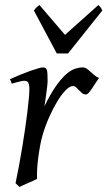

<svg xmlns="http://www.w3.org/2000/svg" viewBox="-20 -726 428 766"><path d="M375 -415Q369.1 -407.2 362.1 -396Q355 -384.8 347.9 -374.3Q340.8 -363.8 334.5 -356.4Q328.1 -349.1 323.2 -349.1Q314 -349.1 307.4 -354.5Q300.8 -359.9 295.2 -366Q289.6 -372.1 283.9 -377.4Q278.3 -382.8 271 -382.8Q258.3 -382.8 241.5 -365.5Q224.6 -348.1 207.8 -320.1Q190.9 -292 175.5 -257.1Q160.2 -222.2 149.9 -187Q144.5 -168.5 140.4 -146.2Q136.2 -124 133.1 -100.6Q129.9 -77.1 128.4 -54.4Q127 -31.7 127.9 -12.2Q121.6 -8.8 112.1 -4.6Q102.5 -0.5 92.5 3.9Q82.5 8.3 73.2 12.5Q64 16.6 58.1 20L42 4.9Q49.3 -29.8 56.2 -66.9Q63 -104 69.1 -140.9Q75.2 -177.7 80.3 -212.9Q85.4 -248 89.1 -278.3Q92.8 -308.6 95 -332.5Q97.2 -356.4 97.2 -371.1Q97.2 -382.3 95.5 -388.9Q93.8 -395.5 91.1 -398.7Q88.4 -401.9 84.7 -402.8Q81.1 -403.8 77.1 -403.8Q72.3 -403.8 64 -402.1Q55.7 -400.4 47.4 -397.9Q37.6 -395.5 26.9 -392.1L20 -410.2Q40.5 -419.4 61.3 -428Q82 -436.5 100.1 -442.9Q118.2 -449.2 131.6 -453.1Q145 -457 150.9 -457Q157.7 -457 161.6 -454.6Q165.5 -452.1 167.2 -446Q168.9 -439.9 169.4 -429Q169.9 -418 169.9 -400.9Q169.9 -395.5 168.5 -382.8Q167 -370.1 165 -355.2Q163.1 -340.3 160.9 -325.7Q158.7 -311 157.2 -301.8Q180.7 -350.1 201.7 -380.4Q222.7 -410.6 241.5 -427.7Q260.3 -444.8 277.3 -450.9Q294.4 -457 310.1 -457Q318.8 -457 325.9 -452.1Q333 -447.3 340.3 -440.4Q347.7 -433.6 356 -426.5Q364.3 -419.4 375 -415ZM251.5 -512.7H206.5L115.2 -684.1Q122.1 -693.4 126 -696.8Q129.9 -700.2 137.2 -706.1L239.3 -586.9L372.6 -706.1Q378.4 -700.7 381.1 -697Q383.8 -693.4 388.2 -684.1Z"/></svg>

Font: Gentium Plus Am
Style: Italic
Weight: 400
Italic angle: -8°
Designer: J. Victor Gaultney, Annie Olsen, Iska Routamaa, Becca Hirsbrunner
Foundry: SIL International
Version: Version 5.000